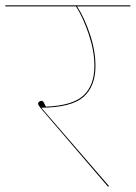

<svg xmlns="http://www.w3.org/2000/svg" viewBox="-30 -700 509 720"><path d="M459 -676H259Q287 -633 307.5 -571Q328 -509 328 -453Q328 -376 283 -336.5Q238 -297 125 -296L379 -2L375 0L122 -295Q113 -306 113 -312Q113 -316 117.5 -319Q122 -322 126 -322Q130 -322 133 -317.5Q136 -313 142 -300Q242 -304 283 -342Q324 -380 324 -453Q324 -508 303 -571Q282 -634 255 -676H-10V-680H459Z"/></svg>

Font: FiraGO Four
Style: Regular
Weight: 100
Designer: bBox Type
Foundry: bBox Type GmbH
Version: Version 1.001